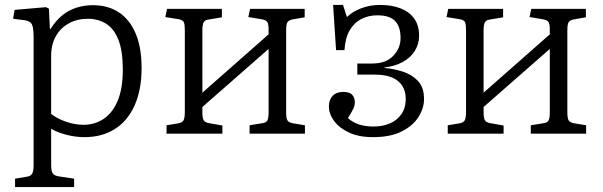

<svg xmlns="http://www.w3.org/2000/svg" viewBox="-20 -541 2439 777"><path d="M41 216V182L89 174Q104 172 110 162Q116 152 116 127V-388Q116 -426 110 -440.5Q104 -455 81 -459L33 -465L39 -501L166 -512L178 -506L182 -423H184Q206 -458 232 -479Q258 -500 289.5 -510Q321 -520 356 -520Q417 -520 461 -491Q505 -462 529 -405.5Q553 -349 553 -266Q553 -178 525 -115Q497 -52 445 -19Q393 14 322 14Q286 14 249 4.5Q212 -5 187 -20V126Q187 150 193 160Q199 170 219 173L280 182V216ZM318 -36Q365 -36 401 -61Q437 -86 457 -135Q477 -184 477 -259Q477 -334 459.5 -379Q442 -424 410 -444.5Q378 -465 336 -465Q292 -465 258.5 -446.5Q225 -428 206 -394.5Q187 -361 187 -315V-80Q211 -61 247 -48.5Q283 -36 318 -36Z M654 0V-34L702 -42Q718 -45 723 -54.5Q728 -64 728 -90V-418Q728 -442 724 -451Q720 -460 704 -463L649 -472L656 -505H878V-471L825 -462Q809 -460 804 -450.5Q799 -441 799 -417V-166L1067 -402V-420Q1067 -443 1062 -451.5Q1057 -460 1039 -463L985 -472L992 -505H1213V-471L1167 -463Q1149 -460 1143.5 -451.5Q1138 -443 1138 -419V-85Q1138 -62 1143.5 -53.5Q1149 -45 1166 -42L1214 -34V0H990V-34L1039 -42Q1057 -44 1062 -53.5Q1067 -63 1067 -87V-343L799 -108V-87Q799 -64 804 -55Q809 -46 824 -43L880 -33V0Z M1490 14Q1432 14 1392.5 -4.5Q1353 -23 1332 -51.5Q1311 -80 1311 -110Q1311 -137 1326 -153Q1341 -169 1369 -169Q1396 -169 1406 -156.5Q1416 -144 1416 -128Q1416 -115 1410 -101.5Q1404 -88 1388 -63Q1407 -46 1432.5 -37.5Q1458 -29 1492 -29Q1527 -29 1556.5 -41Q1586 -53 1604 -78.5Q1622 -104 1622 -141Q1622 -171 1608.5 -193Q1595 -215 1567.5 -227Q1540 -239 1496 -239H1426V-284H1487Q1542 -284 1571.5 -315Q1601 -346 1601 -387Q1601 -433 1579 -456Q1557 -479 1507 -479Q1471 -479 1442 -464Q1413 -449 1395 -418Q1377 -387 1374 -338H1340L1328 -521H1368L1384 -472Q1405 -493 1440.5 -507Q1476 -521 1518 -521Q1566 -521 1601.5 -507Q1637 -493 1656.5 -465.5Q1676 -438 1676 -397Q1676 -363 1659 -335.5Q1642 -308 1610.5 -290.5Q1579 -273 1536 -268V-266Q1572 -263 1609 -251.5Q1646 -240 1671 -214Q1696 -188 1696 -140Q1696 -103 1673.5 -67.5Q1651 -32 1605.5 -9Q1560 14 1490 14Z M1792 0V-34L1840 -42Q1856 -45 1861 -54.5Q1866 -64 1866 -90V-418Q1866 -442 1862 -451Q1858 -460 1842 -463L1787 -472L1794 -505H2016V-471L1963 -462Q1947 -460 1942 -450.5Q1937 -441 1937 -417V-166L2205 -402V-420Q2205 -443 2200 -451.5Q2195 -460 2177 -463L2123 -472L2130 -505H2351V-471L2305 -463Q2287 -460 2281.5 -451.5Q2276 -443 2276 -419V-85Q2276 -62 2281.5 -53.5Q2287 -45 2304 -42L2352 -34V0H2128V-34L2177 -42Q2195 -44 2200 -53.5Q2205 -63 2205 -87V-343L1937 -108V-87Q1937 -64 1942 -55Q1947 -46 1962 -43L2018 -33V0Z"/></svg>

Font: Literata 18pt Light
Style: Regular
Weight: 300
Designer: Latin by Veronika Burian and Jose Scaglione. Greek by Irene Vlachou. Cyrillic by Vera Evstafieva.
Foundry: TypeTogether
Version: Version 3.103;gftools[0.9.29]